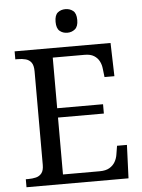

<svg xmlns="http://www.w3.org/2000/svg" viewBox="-60 -958 743 1005"><g transform="rotate(-5 311.5 -455.5)"><path d="M38 0V-42H51Q73 -42 91.5 -46.5Q110 -51 121.5 -65.5Q133 -80 133 -109V-600Q133 -632 122 -647Q111 -662 92.5 -667Q74 -672 51 -672H38V-714H542L547 -539H495L490 -582Q488 -604 478.5 -622.5Q469 -641 450.5 -652.5Q432 -664 402 -664H234V-398H475V-349H234V-50H427Q459 -50 478.5 -61.5Q498 -73 508.5 -91.5Q519 -110 522 -132L529 -175H581L574 0ZM322 -787Q298 -787 281.5 -801Q265 -815 265 -849Q265 -884 281.5 -897.5Q298 -911 322 -911Q345 -911 362 -897.5Q379 -884 379 -849Q379 -815 362 -801Q345 -787 322 -787Z"/></g></svg>

Font: Noto Serif Tamil
Style: Regular
Weight: 400
Designer: Indian Type Foundry, Tom Grace, and the Monotype Design Team
Foundry: Monotype Imaging Inc.
Version: Version 2.003